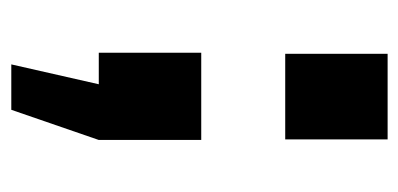

<svg xmlns="http://www.w3.org/2000/svg" viewBox="-206 -354 716 345"><g transform="rotate(90 152.5 -181.0)"><path d="M76.2 -335V-519H230V-335ZM95.2 157.2 130.9 0H74.2V-184.1H231V0L176.8 157.2Z"/></g></svg>

Font: Rawline Black
Style: Regular
Weight: 900
Designer: Matt McInerney, Pablo Impallari, Rodrigo Fuenzalida
Foundry: Matt McInerney, Pablo Impallari, Rodrigo Fuenzalida
Version: Version 4.020;PS 004.020;hotconv 1.0.88;makeotf.lib2.5.64775